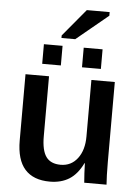

<svg xmlns="http://www.w3.org/2000/svg" viewBox="-59 -929 712 985"><g transform="rotate(5 296.5 -436.5)"><path d="M404.3 -100.1Q376 -42 334.5 -16.1Q293 9.8 234.9 9.8Q149.9 9.8 106.4 -39.1Q63 -87.9 63 -187.5V-528.3H184.1V-219.2Q184.1 -146.5 207.8 -113.8Q231.4 -81.1 282.7 -81.1Q336.9 -81.1 369.6 -124Q402.3 -167 402.3 -237.3V-528.3H522.9V-116.2Q522.9 -78.6 523.9 -49.6Q524.9 -20.5 526.4 0H411.6Q409.7 -24.4 408.2 -48.8Q406.7 -73.2 406.2 -100.1ZM445.8 -689.9V-588.9H348.6V-689.9ZM239.7 -689.9V-588.9H143.6V-689.9ZM465.3 -864.7 301.3 -729.5H230.5V-742.7L347.7 -883.3H465.3Z"/></g></svg>

Font: Arimo SemiBold
Style: Regular
Weight: 600
Designer: Steve Matteson
Foundry: Monotype Imaging Inc.
Version: Version 1.33